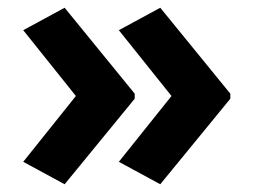

<svg xmlns="http://www.w3.org/2000/svg" viewBox="-20 -522 655 496"><path d="M575 -267 394 -46 287 -104 423 -274 287 -444 394 -502 575 -280ZM328 -267 147 -46 40 -104 176 -274 40 -444 147 -502 328 -280Z"/></svg>

Font: Noto Sans Armenian
Style: Regular
Weight: 400
Designer: Monotype Design Team
Foundry: Monotype Imaging Inc.
Version: Version 2.007